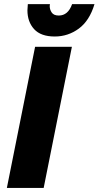

<svg xmlns="http://www.w3.org/2000/svg" viewBox="-20 -932 488 952"><path d="M251.5 -751Q182.5 -751 149.2 -787.5Q116 -824 116 -881L118 -911.5H227.5L226.5 -901.5Q226.5 -884.5 236.5 -869.8Q246.5 -855 271.5 -855Q317.5 -855 337.5 -911.5H448.5Q424 -829.5 370.8 -790.2Q317.5 -751 251.5 -751ZM196.5 0H14L154 -700H336.5Z"/></svg>

Font: Argentum Sans
Style: Bold Italic
Weight: 700
Italic angle: -11°
Designer: Julieta Ulanovsky (font), Cristiano Sobral (main changes and remaster)
Foundry: Julieta Ulanovsky (font), Cristiano Sobral (main changes and remaster)
Version: Version 2.007;June 15, 2022;FontCreator 14.0.0.2814 64-bit; 